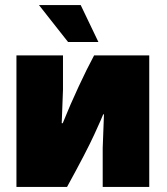

<svg xmlns="http://www.w3.org/2000/svg" viewBox="-20 -739 659 759"><path d="M45 0V-520H229V-384L224 -252H228Q257 -324 290.5 -396Q324 -468 352 -520H570V0H386V-154L391 -287H388Q385 -278 353.5 -209Q322 -140 245 0ZM249 -573 134 -719H299L369 -573Z"/></svg>

Font: Murecho Black
Style: Regular
Weight: 900
Designer: Neil Summerour
Foundry: Positype
Version: Version 1.010; ttfautohint (v1.8.3)